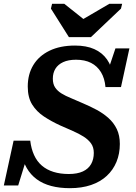

<svg xmlns="http://www.w3.org/2000/svg" viewBox="-42 -966 709 1003"><path d="M318 -772H433L590 -921L596 -946H529L351 -842L426 -841L294 -946H230L224 -921ZM323 17Q269 17 225.5 5.5Q182 -6 150 -29.5Q118 -53 97.5 -88.5Q77 -124 69 -172Q73 -174 81 -174.5Q89 -175 95.5 -171.5Q102 -168 103 -159L53 3H-22L29 -231H116Q121 -189 136 -156Q151 -123 176.5 -101Q202 -79 237.5 -68Q273 -57 317 -57Q362 -57 391 -70.5Q420 -84 434 -109Q448 -134 448 -167Q448 -197 433.5 -217Q419 -237 394.5 -252.5Q370 -268 339 -281.5Q308 -295 274 -310Q226 -332 187.5 -357.5Q149 -383 126 -420Q103 -457 103 -514Q103 -578 132 -626Q161 -674 216.5 -701Q272 -728 350 -728Q409 -728 450.5 -709.5Q492 -691 517 -655.5Q542 -620 550 -567Q545 -563 537.5 -562.5Q530 -562 524.5 -565.5Q519 -569 516 -579L561 -713H634L590 -511H509Q505 -557 485.5 -589Q466 -621 433.5 -637.5Q401 -654 355 -654Q315 -654 288 -641.5Q261 -629 247.5 -607Q234 -585 234 -555Q234 -527 246 -509Q258 -491 279 -478Q300 -465 328.5 -453.5Q357 -442 390 -427Q428 -411 462.5 -392.5Q497 -374 524.5 -349.5Q552 -325 568 -292Q584 -259 584 -214Q584 -163 566.5 -120.5Q549 -78 515.5 -47Q482 -16 433.5 0.5Q385 17 323 17Z"/></svg>

Font: Roboto Serif SemiBold
Style: Italic
Weight: 600
Italic angle: -10°
Version: Version 1.007